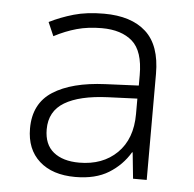

<svg xmlns="http://www.w3.org/2000/svg" viewBox="-45 -588 652 644"><g transform="rotate(5 281.5 -266.0)"><path d="M231 11Q154 11 110 -28.5Q66 -68 66 -138Q66 -222 129 -262.5Q192 -303 305 -308L417 -313V-348Q417 -429 380 -461.5Q343 -494 277 -494Q231 -494 193 -483.5Q155 -473 117 -453L97 -499Q135 -518 178.5 -530.5Q222 -543 280 -543Q372 -543 421.5 -498Q471 -453 471 -357V0H425L416 -88H414Q388 -44 343.5 -16.5Q299 11 231 11ZM240 -38Q319 -38 367.5 -85.5Q416 -133 416 -217V-269L317 -265Q222 -261 172 -231Q122 -201 122 -140Q122 -89 153.5 -63.5Q185 -38 240 -38Z"/></g></svg>

Font: Noto Sans Mono SemiCondensed Light
Style: Regular
Weight: 300
Width: 4
Designer: Monotype Design Team
Foundry: Monotype Imaging Inc.
Version: Version 2.014; ttfautohint (v1.8.4.7-5d5b)